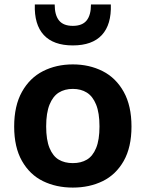

<svg xmlns="http://www.w3.org/2000/svg" viewBox="-20 -838 660 870"><path d="M310 12Q234.6 12 174.7 -17.3Q114.8 -46.6 79.5 -108.8Q44.2 -170.9 44.2 -264.6Q44.2 -358.7 79.5 -421.9Q114.8 -485.1 174.9 -515.6Q235 -546.2 310 -546.2Q385 -546.2 445.2 -515.6Q505.3 -485.1 540.6 -421.9Q575.8 -358.8 575.8 -264.6Q575.8 -170.8 540.6 -108.7Q505.3 -46.6 445.4 -17.3Q385.4 12 310 12ZM310 -435.2Q273.3 -435.2 246.5 -418.5Q219.8 -401.8 204.5 -364.1Q189.2 -326.3 189.2 -265Q189.2 -204.1 204.5 -167.2Q219.8 -130.2 246.3 -114.6Q272.9 -98.9 310 -98.9Q347.1 -98.9 373.6 -114.6Q400.2 -130.2 415.5 -167.2Q430.8 -204.1 430.8 -265Q430.8 -326.3 415.5 -364.1Q400.2 -401.8 373.4 -418.5Q346.7 -435.2 310 -435.2ZM310 -720.8Q352.8 -720.8 372.5 -745.2Q392.2 -769.5 392.2 -817.7H482.2Q485.3 -726.9 441.8 -679.6Q398.2 -632.2 310 -632.2Q221.8 -632.2 178.2 -679.6Q134.7 -726.9 137.8 -817.7H227.8Q227.8 -769.5 247.5 -745.2Q267.2 -720.8 310 -720.8Z"/></svg>

Font: Monaspace Neon Var
Style: Regular
Weight: 400
Designer: Riley Cran and the Lettermatic Team
Version: Version 1.000 (Monaspace Neon Var)